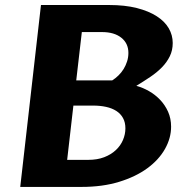

<svg xmlns="http://www.w3.org/2000/svg" viewBox="-20 -735 746 755"><path d="M516.1 -397.5Q541.5 -390.6 565.9 -376.7Q590.3 -362.8 609.6 -342.5Q628.9 -322.3 640.9 -295.7Q652.8 -269 652.8 -236.8Q652.8 -191.9 628.7 -149.2Q604.5 -106.4 559.1 -73.2Q513.7 -40 448.5 -20Q383.3 0 301.3 0H59.6L141.1 -715.3H409.2Q471.2 -715.3 518.1 -703.4Q564.9 -691.4 596.4 -671.1Q627.9 -650.9 643.6 -623.8Q659.2 -596.7 659.2 -565.9Q659.2 -537.1 647.7 -513.7Q636.2 -490.2 616.7 -470.2Q597.2 -450.2 571 -432.6Q544.9 -415 516.1 -397.5ZM244.1 -106.4H327.1Q362.8 -106.4 389.9 -116.9Q417 -127.4 435.5 -144.8Q454.1 -162.1 463.6 -184.6Q473.1 -207 473.1 -230.5Q473.1 -253.9 463.6 -271Q454.1 -288.1 437.3 -298.8Q420.4 -309.6 397.2 -314.7Q374 -319.8 346.2 -319.8H268.6ZM421.4 -418.9Q434.6 -427.2 446 -438.5Q457.5 -449.7 466.1 -463.6Q474.6 -477.5 479.7 -493.4Q484.9 -509.3 484.9 -526.9Q484.9 -564.5 457 -586.7Q429.2 -608.9 380.9 -608.9H301.8L279.8 -418.9Z"/></svg>

Font: Proza Libre
Style: Bold Italic
Weight: 700
Designer: Jasper de Waard
Foundry: Jasper de Waard
Version: Version 1.000; ttfautohint (v1.4.1.8-43bc)